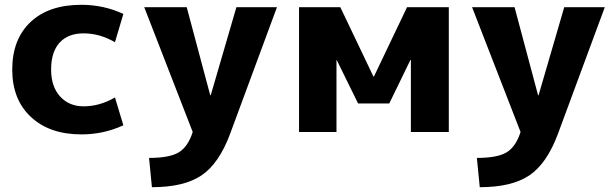

<svg xmlns="http://www.w3.org/2000/svg" viewBox="-20 -550 2566 800"><path d="M459 -144 494 -28Q412 10 319 10Q187 10 109 -62.5Q31 -135 31 -260Q31 -386 107 -458Q183 -530 319 -530Q412 -530 494 -492L459 -374Q396 -411 328 -411Q264 -411 228.5 -372.5Q193 -334 193 -260Q193 -189 230.5 -148Q268 -107 328 -107Q396 -107 459 -144Z M613 230 601 108Q686 108 724.5 85Q763 62 783 0L581 -520H758L856 -153H858L965 -520H1134L939 7Q893 131 820 180.5Q747 230 613 230Z M1690 -300 1602 -119H1472L1383 -300H1382V0H1226V-520H1398L1536 -231H1538L1676 -520H1850V0H1692V-300Z M1979 230 1967 108Q2052 108 2090.5 85Q2129 62 2149 0L1947 -520H2124L2222 -153H2224L2331 -520H2500L2305 7Q2259 131 2186 180.5Q2113 230 1979 230Z"/></svg>

Font: Mplus 1p ExtraBold
Style: Regular
Weight: 800
Version: Version 1.061